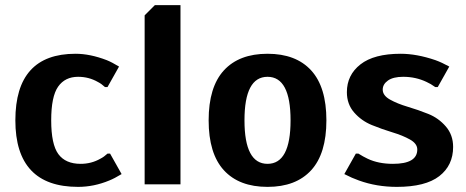

<svg xmlns="http://www.w3.org/2000/svg" viewBox="-20 -720 1820 750"><path d="M285 10Q40 10 40 -250Q40 -510 275 -510Q332 -510 397 -485Q417 -477 445 -460L400 -380H390Q376 -393 362 -400Q327 -420 285 -420Q234 -420 207 -381.5Q180 -343 180 -250Q180 -156 208 -118Q236 -80 295 -80Q337 -80 372 -100Q386 -107 400 -120H410L455 -40Q427 -23 407 -15Q347 10 285 10Z M545 0V-660L585 -700H685V0Z M1195.5 -55Q1136 10 1025 10Q914 10 854.5 -55Q795 -120 795 -250Q795 -380 854.5 -445Q914 -510 1025 -510Q1136 -510 1195.5 -445Q1255 -380 1255 -250Q1255 -120 1195.5 -55ZM935 -250Q935 -80 1025 -80Q1115 -80 1115 -250Q1115 -420 1025 -420Q935 -420 935 -250Z M1530 10Q1451 10 1382 -15Q1356 -24 1325 -40L1370 -120H1380Q1399 -108 1416 -100Q1458 -80 1515 -80Q1610 -80 1610 -136Q1610 -159 1581.5 -175Q1553 -191 1513 -203Q1473 -215 1432.5 -231.5Q1392 -248 1363.5 -280.5Q1335 -313 1335 -360Q1335 -427 1388 -468.5Q1441 -510 1545 -510Q1608 -510 1681 -485Q1706 -476 1735 -460L1690 -380H1680Q1662 -393 1646 -400Q1604 -420 1555 -420Q1516 -420 1495.5 -405.5Q1475 -391 1475 -370Q1475 -347 1503.5 -331Q1532 -315 1572.5 -303Q1613 -291 1653 -275Q1693 -259 1721.5 -226Q1750 -193 1750 -146Q1750 -74 1696 -32Q1642 10 1530 10Z"/></svg>

Font: Scada
Style: Bold
Weight: 700
Designer: Jovanny Lemonad
Foundry: Jovanny Lemonad
Version: Version 4.100;PS 004.100;hotconv 1.0.88;makeotf.lib2.5.64775